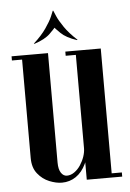

<svg xmlns="http://www.w3.org/2000/svg" viewBox="-50 -693 497 734"><g transform="rotate(-5 199.0 -326.0)"><path d="M265.8 -477.5V-135.8Q265.8 -92 250.9 -60.8Q236 -29.5 212 -13.2Q188 3 158.2 3Q136 3 110.1 -7.5Q84.2 -18 65.8 -41Q47.2 -64 47.2 -101.2V-495H148V-75Q148 -49.2 157 -35.6Q166 -22 179.5 -22Q194.5 -22 208.2 -31.8Q222 -41.5 232 -56.8Q242 -72 247.8 -89Q253.5 -106 253.5 -121.2V-477.5ZM350.5 -495V0H253.5V-495ZM253.5 -495V-479H214.5V-495ZM389.5 -16V0H350.5V-16ZM47.2 -495V-479H8.2V-495ZM100 -535 97.2 -535.8Q128.5 -564.2 146.1 -589.9Q163.8 -615.5 171.5 -633.6Q179.2 -651.8 180.2 -654.8H182.2L182.5 -591Q180.5 -587.8 160.8 -568.1Q141 -548.5 100 -535ZM262.5 -535Q221.8 -548.5 201.9 -568.1Q182 -587.8 180 -591L180.2 -654.8H182.2Q183.5 -651.8 191.2 -633.6Q199 -615.5 216.6 -589.9Q234.2 -564.2 265.2 -535.8Z"/></g></svg>

Font: Emberly Black
Style: Regular
Weight: 900
Designer: Rajesh Rajput
Foundry: Rajesh Rajput
Version: Version 1.000